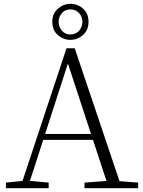

<svg xmlns="http://www.w3.org/2000/svg" viewBox="-20 -982 747 1002"><path d="M347 -774Q311 -774 282 -799Q253 -824 253 -868Q253 -911 282 -936.5Q311 -962 347 -962Q385 -962 413.5 -937Q442 -912 442 -868Q442 -825 413.5 -799.5Q385 -774 347 -774ZM347 -802Q376 -802 393 -822Q410 -842 410 -868Q410 -894 393 -913.5Q376 -933 347 -933Q320 -933 303 -913.5Q286 -894 286 -868Q286 -842 303 -822Q320 -802 347 -802ZM11 0V-29L109 -39H126L234 -29V0ZM85 0 327 -730H370L616 0H548L324 -682H344L340 -668L124 0ZM192 -252 194 -283H493L495 -252ZM421 0V-29L554 -39H574L701 -29V0Z"/></svg>

Font: Noto Serif KR ExtraLight
Style: Regular
Weight: 200
Designer: Ryoko NISHIZUKA 西塚涼子 (kana & ideographs); Frank Grießhammer (Latin, Greek & Cyrillic); Wenlong ZHANG 张文龙 (bopomofo); San
Foundry: Adobe
Version: Version 2.002-H1;hotconv 1.1.0;makeotfexe 2.6.0